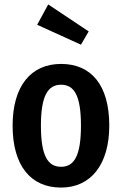

<svg xmlns="http://www.w3.org/2000/svg" viewBox="-20 -833 552 868"><path d="M198 -813 148 -721 346 -631 381 -691ZM256 -544C119 -544 37 -443 37 -265C37 -84 119 15 256 15C392 15 474 -91 474 -265C474 -449 392 -544 256 -544ZM256 -450C316 -450 346 -400 346 -265C346 -130 316 -79 256 -79C196 -79 165 -129 165 -265C165 -399 196 -450 256 -450Z"/></svg>

Font: Fira Sans Condensed Medium
Style: Regular
Weight: 500
Width: 3
Designer: Carrois Corporate & Edenspiekermann AG
Foundry: Carrois Corporate GbR & Edenspiekermann AG
Version: Version 4.202;PS 004.202;hotconv 1.0.88;makeotf.lib2.5.64775